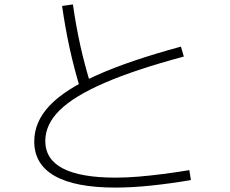

<svg xmlns="http://www.w3.org/2000/svg" viewBox="-20 -811 1040 869"><path d="M502 38Q321 38 228 -14.5Q135 -67 135 -171Q135 -259 204 -332.5Q273 -406 420 -471.5Q567 -537 799 -600L812 -555Q592 -496 453.5 -436Q315 -376 250 -312Q185 -248 185 -173Q185 -7 504 -7Q552 -7 606 -11.5Q660 -16 718.5 -23.5Q777 -31 837 -41L844 4Q757 19 668 28.5Q579 38 502 38ZM343 -410Q314 -506 294.5 -596Q275 -686 261 -784L310 -791Q324 -693 343.5 -605Q363 -517 392 -423Z"/></svg>

Font: M PLUS 1 Light
Style: Regular
Weight: 300
Designer: Coji Morishita
Foundry: UNDERFOREST DESIGN
Version: Version 1.001